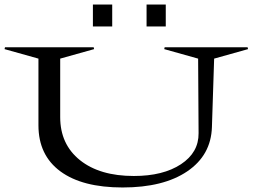

<svg xmlns="http://www.w3.org/2000/svg" viewBox="-26 -809 1117 849"><path d="M144 -254.9V-549.8L-5.9 -591.8L-3.9 -600.1H388.2L390.1 -591.8L240.2 -549.8V-291Q240.2 -170.9 327.6 -100.8Q415 -30.8 565.9 -30.8Q695.3 -30.8 774.2 -82.8Q853 -134.8 852.1 -220.2L850.1 -549.8L700.2 -591.8L702.1 -600.1H1068.8L1070.8 -591.8L920.9 -549.8L911.1 -247.1Q907.2 -122.6 802 -51.3Q696.8 20 516.1 20Q337.4 20 240.7 -51.5Q144 -123 144 -254.9ZM384.8 -691.9V-789.1H470.2V-691.9ZM622.1 -691.9V-789.1H707V-691.9Z"/></svg>

Font: Halibut Exp
Style: Regular
Weight: 400
Width: 7
Designer: Matteo Maggi
Foundry: Collletttivo
Version: Version 3.080 | FøM Fix